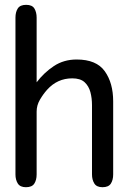

<svg xmlns="http://www.w3.org/2000/svg" viewBox="-20 -783 540 806"><path d="M88.9 2.9Q64.5 2.9 54.7 -12.7Q44.9 -28.3 44.9 -50.8V-709Q44.9 -732.4 54.7 -747.6Q64.5 -762.7 89.8 -762.7Q115.2 -762.7 124.5 -747.1Q133.8 -731.4 133.8 -709V-437.5Q165 -478.5 206.5 -505.9Q248 -533.2 301.8 -533.2Q384.8 -533.2 419.9 -483.9Q455.1 -434.6 455.1 -357.4V-50.8Q455.1 -27.3 445.3 -12.2Q435.5 2.9 410.2 2.9Q385.7 2.9 376 -12.7Q366.2 -28.3 366.2 -50.8V-341.8Q366.2 -371.1 359.4 -396.5Q352.5 -421.9 335 -438Q317.4 -454.1 283.2 -454.1Q220.7 -454.1 177.7 -406.2Q161.1 -387.7 147.5 -364.3Q133.8 -340.8 133.8 -314.5V-50.8Q133.8 -27.3 124 -12.2Q114.3 2.9 88.9 2.9Z"/></svg>

Font: Kosugi Maru
Style: Regular
Weight: 400
Designer: MOTOYA
Version: Version 4.002